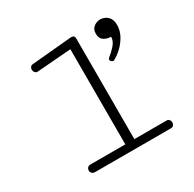

<svg xmlns="http://www.w3.org/2000/svg" viewBox="-132 -721 869 860"><g transform="rotate(-30 302.5 -290.5)"><path d="M126 0Q114.7 0 109.1 -6.3Q103.5 -12.7 103.5 -20.5Q103.5 -27.8 108.6 -33.9Q113.8 -40 124 -40H304.2V-532.2L131.8 -518.6Q130.9 -518.6 130.1 -518.3Q129.4 -518.1 128.4 -518.1Q118.7 -518.1 113.5 -524.4Q108.4 -530.8 108.4 -538.6Q108.4 -545.4 112.3 -551.3Q116.2 -557.1 124 -558.1L328.1 -576.7Q329.1 -576.7 330.3 -576.9Q331.5 -577.1 333.5 -577.1Q351.1 -577.1 351.1 -561.5V-40H517.1Q526.9 -40 531.5 -33.7Q536.1 -27.3 536.1 -20Q536.1 -12.2 531.2 -6.1Q526.4 0 516.6 0ZM444.8 -390.6Q439.9 -390.6 435.5 -394.8Q431.2 -398.9 431.2 -403.8Q431.2 -409.7 437 -414.1Q452.6 -425.3 471.4 -446Q490.2 -466.8 490.2 -489.3Q468.8 -489.3 453.1 -500Q437.5 -510.7 437.5 -534.7Q437.5 -558.1 452.9 -569.6Q468.3 -581.1 485.4 -581.1Q507.3 -581.1 523.7 -566.2Q540 -551.3 540 -522Q540 -493.7 525.9 -467.5Q511.7 -441.4 490.7 -421.6Q469.7 -401.9 449.7 -391.6Q448.2 -390.6 444.8 -390.6Z"/></g></svg>

Font: Cutive Mono
Style: Regular
Weight: 400
Designer: Vernon Adams
Foundry: Vernon Adams
Version: Version 1.110; ttfautohint (v1.8.4.7-5d5b)